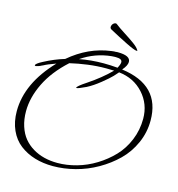

<svg xmlns="http://www.w3.org/2000/svg" viewBox="-129 -958 1054 1137"><g transform="rotate(15 398.0 -389.5)"><path d="M496 -684Q574 -684 574 -645Q574 -623 547 -592Q788 -560 788 -343Q788 -270 758.5 -204Q729 -138 679.5 -89.5Q630 -41 567 -5Q504 31 434.5 49Q365 67 298 67Q238 67 186.5 51.5Q135 36 94.5 5Q54 -26 31 -77Q8 -128 8 -193Q8 -364 162 -525Q111 -507 90 -495Q85 -493 81 -491Q77 -489 73 -487Q69 -485 65.5 -484Q62 -483 59 -482Q56 -481 53.5 -480.5Q51 -480 49.5 -479.5Q48 -479 46 -479Q42 -480 41 -482Q41 -493 82 -514Q142 -546 205 -565Q320 -663 457 -681Q459 -681 461 -681.5Q463 -682 465 -682Q467 -682 469.5 -682.5Q472 -683 474 -683Q476 -683 478 -683Q480 -683 482.5 -683Q485 -683 487 -683.5Q489 -684 491.5 -684Q494 -684 496 -684ZM518 -595Q531 -619 531 -632Q531 -653 493 -653Q489 -653 485 -653Q481 -653 476.5 -652.5Q472 -652 467 -652Q367 -642 284 -585Q354 -599 433 -599Q453 -599 474.5 -598Q496 -597 518 -595ZM61 -206Q61 -156 74.5 -114.5Q88 -73 111.5 -44.5Q135 -16 167.5 3.5Q200 23 238 32.5Q276 42 319 42Q377 42 437 25Q497 8 551.5 -25.5Q606 -59 649 -104Q692 -149 717.5 -211Q743 -273 743 -342Q743 -432 684.5 -496.5Q626 -561 534 -571Q527 -562 509 -543Q491 -524 449.5 -490.5Q408 -457 371 -438Q325 -416 315 -416Q312 -416 312 -417Q312 -427 367 -463Q445 -515 503 -573Q480 -574 455 -574Q398 -574 342 -566.5Q286 -559 235 -547Q147 -467 104 -378.5Q61 -290 61 -206ZM603 -727Q605 -725 605 -723Q605 -722 604 -721.5Q603 -721 601 -721Q587 -721 533.5 -747.5Q480 -774 425 -804Q416 -809 416 -819Q416 -823 418 -828Q420 -833 423.5 -837Q427 -841 431.5 -843.5Q436 -846 440.5 -846Q445 -846 448 -843Q468 -827 505 -803.5Q542 -780 568 -761Q594 -742 603 -727Z"/></g></svg>

Font: Bilbo Swash Caps
Style: Regular
Weight: 400
Designer: Robert E. Leuschke
Foundry: Robert E. Leuschke
Version: Version 1.003